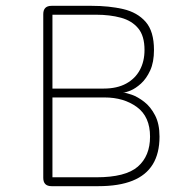

<svg xmlns="http://www.w3.org/2000/svg" viewBox="-20 -639 659 659"><path d="M402 -321Q412 -321 432.5 -313.8Q453 -306.5 475 -289.5Q497 -272.5 512.2 -243.2Q527.5 -214 527.5 -170Q527.5 -113 504.5 -75.2Q481.5 -37.5 435 -18.8Q388.5 0 317.5 0H157Q128.5 0 128.5 -28.5V-590.5Q128.5 -619 157 -619H294.5Q354.5 -619 403 -607.8Q451.5 -596.5 480 -564Q508.5 -531.5 508.5 -467.5Q508.5 -425.5 495.5 -397.2Q482.5 -369 464 -352.2Q445.5 -335.5 428 -328.2Q410.5 -321 402 -321ZM160 -588.5V-335H336Q381.5 -335 412.8 -352Q444 -369 460 -398.8Q476 -428.5 476 -467.5Q476 -516 454.2 -542Q432.5 -568 395 -578.2Q357.5 -588.5 309.5 -588.5ZM311 -30.5Q411 -30.5 453 -67Q495 -103.5 495 -170Q495 -238.5 450 -271.5Q405 -304.5 339 -304.5H160V-30.5Z"/></svg>

Font: Sono ExtraLight Monospace ExtraLight
Style: Regular
Weight: 250
Version: Version 2.112